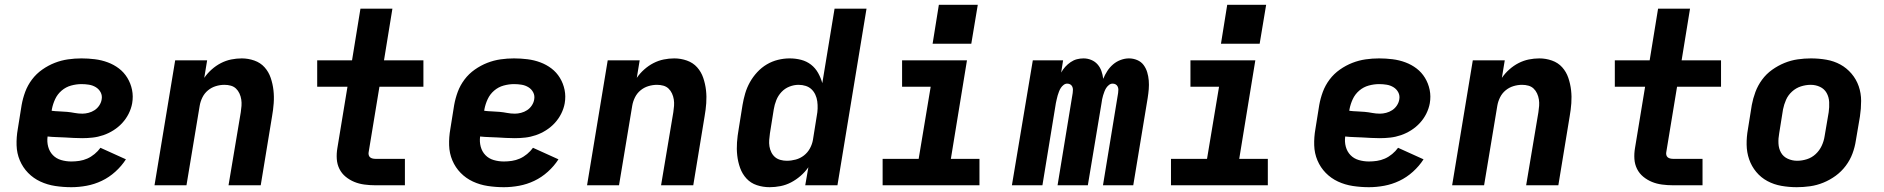

<svg xmlns="http://www.w3.org/2000/svg" viewBox="-20 -771 7840 799"><path d="M277 8Q243 8 210 3Q177 -2 148 -15.5Q119 -29 97 -51.5Q75 -74 62.5 -103.5Q50 -133 49 -166.5Q48 -200 54 -234L70 -334Q75 -362 85 -389Q95 -416 113 -440Q131 -464 156 -481.5Q181 -499 208 -509.5Q235 -520 263 -524Q291 -528 319 -528Q347 -528 375 -524.5Q403 -521 428.5 -511.5Q454 -502 475 -486Q496 -470 510 -447Q524 -424 529.5 -397Q535 -370 530 -341Q526 -319 515.5 -298Q505 -277 489 -259.5Q473 -242 452.5 -229Q432 -216 410 -208.5Q388 -201 366 -198.5Q344 -196 322 -196Q304 -196 286 -197Q268 -198 250 -199Q232 -200 214 -200.5Q196 -201 178 -203Q175 -181 180.5 -160.5Q186 -140 200 -125.5Q214 -111 234.5 -105Q255 -99 277 -99Q293 -99 310 -101.5Q327 -104 343 -111Q359 -118 373.5 -130Q388 -142 398 -156L504 -108Q486 -80 460 -56.5Q434 -33 403.5 -18.5Q373 -4 340.5 2Q308 8 277 8ZM323 -298Q335 -298 348.5 -301.5Q362 -305 373.5 -312.5Q385 -320 393 -332Q401 -344 403 -357Q406 -373 399 -386.5Q392 -400 379 -408Q366 -416 350.5 -418.5Q335 -421 319 -421Q298 -421 276 -415Q254 -409 236.5 -394Q219 -379 209.5 -358.5Q200 -338 196 -317L195 -310Q211 -308 227 -307.5Q243 -307 259 -305.5Q275 -304 290.5 -301Q306 -298 323 -298Z M623 0 709 -520H842L830 -447Q843 -466 861 -482Q879 -498 899.5 -508.5Q920 -519 942 -523.5Q964 -528 986 -528Q1013 -528 1038.5 -519Q1064 -510 1081 -491Q1098 -472 1106.5 -447Q1115 -422 1118 -395.5Q1121 -369 1119 -341.5Q1117 -314 1112 -286L1065 0H931Q944 -76 956.5 -152Q969 -228 982 -304Q984 -317 985 -330.5Q986 -344 984 -357Q982 -370 976.5 -382Q971 -394 962 -402.5Q953 -411 940.5 -414.5Q928 -418 914 -418Q896 -418 878 -412.5Q860 -407 845.5 -395Q831 -383 822.5 -366Q814 -349 811 -331L756 0Z M1542 0Q1519 0 1496.5 -3Q1474 -6 1454.5 -14Q1435 -22 1418.5 -35.5Q1402 -49 1392.5 -68Q1383 -87 1381.5 -109.5Q1380 -132 1384 -155L1426 -410H1300V-520H1445L1480 -735H1613L1578 -520H1742V-410H1559L1514 -137Q1513 -131 1514.5 -125.5Q1516 -120 1520 -116.5Q1524 -113 1530 -111.5Q1536 -110 1542 -110H1665V0Z M2077 8Q2043 8 2010 3Q1977 -2 1948 -15.5Q1919 -29 1897 -51.5Q1875 -74 1862.5 -103.5Q1850 -133 1849 -166.5Q1848 -200 1854 -234L1870 -334Q1875 -362 1885 -389Q1895 -416 1913 -440Q1931 -464 1956 -481.5Q1981 -499 2008 -509.5Q2035 -520 2063 -524Q2091 -528 2119 -528Q2147 -528 2175 -524.5Q2203 -521 2228.5 -511.5Q2254 -502 2275 -486Q2296 -470 2310 -447Q2324 -424 2329.5 -397Q2335 -370 2330 -341Q2326 -319 2315.5 -298Q2305 -277 2289 -259.5Q2273 -242 2252.5 -229Q2232 -216 2210 -208.5Q2188 -201 2166 -198.5Q2144 -196 2122 -196Q2104 -196 2086 -197Q2068 -198 2050 -199Q2032 -200 2014 -200.5Q1996 -201 1978 -203Q1975 -181 1980.5 -160.5Q1986 -140 2000 -125.5Q2014 -111 2034.5 -105Q2055 -99 2077 -99Q2093 -99 2110 -101.5Q2127 -104 2143 -111Q2159 -118 2173.5 -130Q2188 -142 2198 -156L2304 -108Q2286 -80 2260 -56.5Q2234 -33 2203.5 -18.5Q2173 -4 2140.5 2Q2108 8 2077 8ZM2123 -298Q2135 -298 2148.5 -301.5Q2162 -305 2173.5 -312.5Q2185 -320 2193 -332Q2201 -344 2203 -357Q2206 -373 2199 -386.5Q2192 -400 2179 -408Q2166 -416 2150.5 -418.5Q2135 -421 2119 -421Q2098 -421 2076 -415Q2054 -409 2036.5 -394Q2019 -379 2009.5 -358.5Q2000 -338 1996 -317L1995 -310Q2011 -308 2027 -307.5Q2043 -307 2059 -305.5Q2075 -304 2090.5 -301Q2106 -298 2123 -298Z M2423 0 2509 -520H2642L2630 -447Q2643 -466 2661 -482Q2679 -498 2699.5 -508.5Q2720 -519 2742 -523.5Q2764 -528 2786 -528Q2813 -528 2838.5 -519Q2864 -510 2881 -491Q2898 -472 2906.5 -447Q2915 -422 2918 -395.5Q2921 -369 2919 -341.5Q2917 -314 2912 -286L2865 0H2731Q2744 -76 2756.5 -152Q2769 -228 2782 -304Q2784 -317 2785 -330.5Q2786 -344 2784 -357Q2782 -370 2776.5 -382Q2771 -394 2762 -402.5Q2753 -411 2740.5 -414.5Q2728 -418 2714 -418Q2696 -418 2678 -412.5Q2660 -407 2645.5 -395Q2631 -383 2622.5 -366Q2614 -349 2611 -331L2556 0Z M3183 8Q3155 8 3129.5 -0.5Q3104 -9 3086.5 -28Q3069 -47 3060 -72Q3051 -97 3048 -124Q3045 -151 3047 -178.5Q3049 -206 3054 -234L3070 -334Q3074 -358 3081 -382Q3088 -406 3100.5 -428.5Q3113 -451 3131 -470.5Q3149 -490 3171 -503Q3193 -516 3217.5 -522Q3242 -528 3266 -528Q3291 -528 3314 -522Q3337 -516 3355 -502Q3373 -488 3384.5 -467.5Q3396 -447 3402 -425L3453 -735H3586L3465 0H3331L3344 -75Q3330 -55 3311.5 -39Q3293 -23 3272 -12Q3251 -1 3228 3.5Q3205 8 3183 8ZM3254 -102Q3273 -102 3291.5 -107Q3310 -112 3325.5 -124Q3341 -136 3350.5 -153.5Q3360 -171 3363 -189L3379 -289Q3382 -304 3382.5 -319.5Q3383 -335 3381 -349.5Q3379 -364 3373 -377Q3367 -390 3357 -399.5Q3347 -409 3333 -413.5Q3319 -418 3303 -418Q3284 -418 3265 -410.5Q3246 -403 3232 -388Q3218 -373 3210.5 -354Q3203 -335 3200 -316L3184 -216Q3182 -202 3181 -188.5Q3180 -175 3182 -162Q3184 -149 3190 -137Q3196 -125 3205.5 -117Q3215 -109 3228 -105.5Q3241 -102 3254 -102Z M3653 0V-110H3803L3853 -410H3734V-520H4004L3937 -110H4056V0ZM3861 -589 3887 -751H4049L4022 -589Z M4191 0 4278 -520H4404L4396 -469Q4403 -482 4413 -493Q4423 -504 4435.5 -512.5Q4448 -521 4461.5 -524.5Q4475 -528 4489 -528Q4506 -528 4521.5 -521.5Q4537 -515 4547.5 -503Q4558 -491 4563.5 -475.5Q4569 -460 4571 -443Q4578 -460 4588 -475.5Q4598 -491 4612 -503Q4626 -515 4643.5 -521.5Q4661 -528 4678 -528Q4696 -528 4712.5 -521Q4729 -514 4739 -500.5Q4749 -487 4754 -470.5Q4759 -454 4760.5 -436Q4762 -418 4760.5 -400Q4759 -382 4756 -363L4696 0H4570L4633 -384Q4634 -391 4634 -398Q4634 -405 4631 -411Q4628 -417 4622.5 -420Q4617 -423 4610 -423Q4602 -423 4595 -417.5Q4588 -412 4583.5 -405Q4579 -398 4576 -390Q4573 -382 4570.5 -374Q4568 -366 4566.5 -358Q4565 -350 4564 -342L4507 0H4381L4444 -384Q4445 -391 4445 -398Q4445 -405 4442 -411Q4439 -417 4433.5 -420Q4428 -423 4421 -423Q4413 -423 4406 -417.5Q4399 -412 4394.5 -405Q4390 -398 4387 -390Q4384 -382 4381.5 -374Q4379 -366 4377.5 -358Q4376 -350 4374 -342L4318 0Z M4853 0V-110H5003L5053 -410H4934V-520H5204L5137 -110H5256V0ZM5061 -589 5087 -751H5249L5222 -589Z M5677 8Q5643 8 5610 3Q5577 -2 5548 -15.5Q5519 -29 5497 -51.5Q5475 -74 5462.5 -103.5Q5450 -133 5449 -166.5Q5448 -200 5454 -234L5470 -334Q5475 -362 5485 -389Q5495 -416 5513 -440Q5531 -464 5556 -481.5Q5581 -499 5608 -509.5Q5635 -520 5663 -524Q5691 -528 5719 -528Q5747 -528 5775 -524.5Q5803 -521 5828.5 -511.5Q5854 -502 5875 -486Q5896 -470 5910 -447Q5924 -424 5929.5 -397Q5935 -370 5930 -341Q5926 -319 5915.5 -298Q5905 -277 5889 -259.5Q5873 -242 5852.5 -229Q5832 -216 5810 -208.5Q5788 -201 5766 -198.5Q5744 -196 5722 -196Q5704 -196 5686 -197Q5668 -198 5650 -199Q5632 -200 5614 -200.5Q5596 -201 5578 -203Q5575 -181 5580.5 -160.5Q5586 -140 5600 -125.5Q5614 -111 5634.5 -105Q5655 -99 5677 -99Q5693 -99 5710 -101.5Q5727 -104 5743 -111Q5759 -118 5773.5 -130Q5788 -142 5798 -156L5904 -108Q5886 -80 5860 -56.5Q5834 -33 5803.5 -18.5Q5773 -4 5740.5 2Q5708 8 5677 8ZM5723 -298Q5735 -298 5748.5 -301.5Q5762 -305 5773.5 -312.5Q5785 -320 5793 -332Q5801 -344 5803 -357Q5806 -373 5799 -386.5Q5792 -400 5779 -408Q5766 -416 5750.5 -418.5Q5735 -421 5719 -421Q5698 -421 5676 -415Q5654 -409 5636.5 -394Q5619 -379 5609.5 -358.5Q5600 -338 5596 -317L5595 -310Q5611 -308 5627 -307.5Q5643 -307 5659 -305.5Q5675 -304 5690.5 -301Q5706 -298 5723 -298Z M6023 0 6109 -520H6242L6230 -447Q6243 -466 6261 -482Q6279 -498 6299.5 -508.5Q6320 -519 6342 -523.5Q6364 -528 6386 -528Q6413 -528 6438.5 -519Q6464 -510 6481 -491Q6498 -472 6506.5 -447Q6515 -422 6518 -395.5Q6521 -369 6519 -341.5Q6517 -314 6512 -286L6465 0H6331Q6344 -76 6356.5 -152Q6369 -228 6382 -304Q6384 -317 6385 -330.5Q6386 -344 6384 -357Q6382 -370 6376.5 -382Q6371 -394 6362 -402.5Q6353 -411 6340.5 -414.5Q6328 -418 6314 -418Q6296 -418 6278 -412.5Q6260 -407 6245.5 -395Q6231 -383 6222.5 -366Q6214 -349 6211 -331L6156 0Z M6942 0Q6919 0 6896.5 -3Q6874 -6 6854.5 -14Q6835 -22 6818.5 -35.5Q6802 -49 6792.5 -68Q6783 -87 6781.5 -109.5Q6780 -132 6784 -155L6826 -410H6700V-520H6845L6880 -735H7013L6978 -520H7142V-410H6959L6914 -137Q6913 -131 6914.5 -125.5Q6916 -120 6920 -116.5Q6924 -113 6930 -111.5Q6936 -110 6942 -110H7065V0Z M7457 8Q7425 8 7393.5 2.5Q7362 -3 7335 -17.5Q7308 -32 7288.5 -55.5Q7269 -79 7259 -108Q7249 -137 7248.5 -169Q7248 -201 7254 -234L7270 -334Q7275 -361 7285 -388Q7295 -415 7312.5 -439Q7330 -463 7354.5 -480.5Q7379 -498 7406 -509Q7433 -520 7461 -524Q7489 -528 7516 -528Q7549 -528 7580.5 -522.5Q7612 -517 7638.5 -502.5Q7665 -488 7685 -464.5Q7705 -441 7715 -412Q7725 -383 7725 -351Q7725 -319 7720 -286L7703 -186Q7699 -159 7689 -132Q7679 -105 7661 -81Q7643 -57 7619 -39.5Q7595 -22 7568 -11Q7541 0 7513 4Q7485 8 7457 8ZM7459 -102Q7479 -102 7499.5 -108.5Q7520 -115 7536 -130Q7552 -145 7561 -164.5Q7570 -184 7573 -204L7590 -304Q7593 -325 7592 -346Q7591 -367 7581.5 -384Q7572 -401 7554 -409.5Q7536 -418 7515 -418Q7495 -418 7474.5 -411.5Q7454 -405 7437.5 -390Q7421 -375 7412.5 -355.5Q7404 -336 7400 -316L7384 -216Q7380 -195 7381 -174Q7382 -153 7391.5 -136Q7401 -119 7419.5 -110.5Q7438 -102 7459 -102Z"/></svg>

Font: Iosevka SS04 XBd Ex
Style: Italic
Weight: 800
Width: 7
Italic angle: -9°
Monospace: yes
Designer: Belleve Invis
Foundry: Belleve Invis
Version: Version 19.0.0; ttfautohint (v1.8.4)